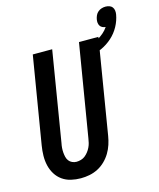

<svg xmlns="http://www.w3.org/2000/svg" viewBox="-130 -981 895 1080"><g transform="rotate(-15 318.0 -440.5)"><path d="M206 8Q177 8 149 1.5Q121 -5 98.5 -21Q76 -37 61.5 -60.5Q47 -84 40.5 -111.5Q34 -139 34.5 -168.5Q35 -198 40 -228L124 -735H237L151 -212Q148 -198 147 -184.5Q146 -171 147 -158Q148 -145 151 -132Q154 -119 161.5 -109Q169 -99 181 -93.5Q193 -88 206 -88Q219 -88 232.5 -92Q246 -96 256.5 -104.5Q267 -113 275.5 -124Q284 -135 290 -147.5Q296 -160 299 -172.5Q302 -185 304 -198L393 -735H506L415 -183Q411 -158 403 -133.5Q395 -109 381.5 -86.5Q368 -64 348.5 -45Q329 -26 305.5 -14Q282 -2 256.5 3Q231 8 206 8ZM435 -639 419 -693Q439 -698 458.5 -704.5Q478 -711 496.5 -721.5Q515 -732 531.5 -746Q548 -760 560 -778Q550 -779 541.5 -783Q533 -787 528 -795Q523 -803 522 -813Q521 -823 523 -833Q525 -844 530 -855Q535 -866 544.5 -874Q554 -882 565.5 -885.5Q577 -889 588 -889Q599 -889 610 -885.5Q621 -882 627.5 -873.5Q634 -865 635.5 -853.5Q637 -842 635 -831Q629 -796 611 -763Q593 -730 565 -705Q537 -680 503.5 -664.5Q470 -649 435 -639Z"/></g></svg>

Font: Iosevka Term Curly Oblique
Style: Bold
Weight: 700
Italic angle: -9°
Designer: Belleve Invis
Foundry: Belleve Invis
Version: Version 32.3.0